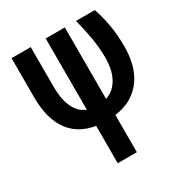

<svg xmlns="http://www.w3.org/2000/svg" viewBox="-178 -654 955 1015"><g transform="rotate(-30 300.0 -147.0)"><path d="M363.8 -528.3V-91.8Q393.1 -101.6 413.1 -120.8Q433.1 -140.1 445.8 -165.5Q458.5 -190.9 464.1 -220.7Q469.7 -250.5 469.7 -282.2Q469.2 -346.2 458.5 -407.7Q447.8 -469.2 432.1 -528.3H546.9Q562.5 -483.9 574.5 -422.6Q586.4 -361.3 586.4 -282.2Q586.4 -230 574.7 -181.6Q563 -133.3 536.6 -94.2Q510.3 -55.2 467.8 -28.6Q425.3 -2 363.8 6.3V233.4H247.1V5.4Q198.7 -2.4 160.2 -23.9Q121.6 -45.4 94.5 -81.5Q67.4 -117.7 53 -169.4Q38.6 -221.2 38.6 -289.6V-528.3H155.8V-288.6Q155.8 -245.1 162.4 -212.2Q168.9 -179.2 181.2 -155.5Q193.4 -131.8 210 -116.5Q226.6 -101.1 247.1 -93.3V-528.3Z"/></g></svg>

Font: Roboto Mono
Style: Regular
Weight: 500
Designer: Google
Version: Version 2.000986; 2015; ttfautohint (v1.3)